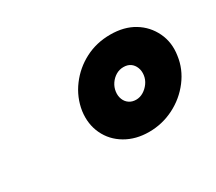

<svg xmlns="http://www.w3.org/2000/svg" viewBox="-73 -855 678 603"><g transform="rotate(-30 266.0 -554.0)"><path d="M322 -391Q274 -391 237.5 -412.5Q201 -434 183.5 -471Q166 -508 172 -553Q179 -599 207 -636.5Q235 -674 276.5 -695.5Q318 -717 368 -717Q418 -717 453.5 -695.5Q489 -674 507 -636.5Q525 -599 518 -554Q512 -509 483.5 -471.5Q455 -434 412.5 -412.5Q370 -391 322 -391ZM337 -499Q351 -499 363.5 -506.5Q376 -514 385 -526.5Q394 -539 396 -554Q398 -569 393 -581.5Q388 -594 378 -601Q368 -608 353 -608Q338 -608 325.5 -600.5Q313 -593 304.5 -580.5Q296 -568 294 -553Q292 -538 297 -525.5Q302 -513 312.5 -506Q323 -499 337 -499Z"/></g></svg>

Font: Lexend ExtBd
Style: Italic
Weight: 800
Italic angle: -8.13011°
Designer: Bonnie Shaver-Troup, Thomas Jockin
Foundry: Lexend
Version: Version 1.007